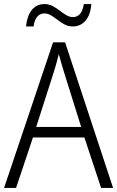

<svg xmlns="http://www.w3.org/2000/svg" viewBox="-20 -990 577 944"><path d="M477 -66 395 -314H142L59 -66H0L241 -782H300L536 -66ZM297 -628Q291 -647 283 -674Q275 -701 269 -724Q263 -699 256 -674Q249 -649 242 -628L158 -366H379ZM108 -860Q113 -911 136 -940.5Q159 -970 199 -970Q221 -970 239.5 -960Q258 -950 274 -937.5Q290 -925 306 -915.5Q322 -906 339 -906Q359 -906 373 -921Q387 -936 392 -970H429Q425 -917 400.5 -888.5Q376 -860 338 -860Q316 -860 298 -869.5Q280 -879 263.5 -892Q247 -905 231 -914.5Q215 -924 198 -924Q178 -924 164 -909Q150 -894 145 -860Z"/></svg>

Font: Noto Sans Malayalam UI SemiCondensed Light
Style: Regular
Weight: 300
Width: 4
Designer: Jelle Bosma - Monotype Design Team
Foundry: Monotype Imaging Inc.
Version: Version 2.104; ttfautohint (v1.8.4.7-5d5b)